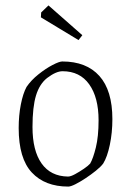

<svg xmlns="http://www.w3.org/2000/svg" viewBox="-20 -679 484 709"><path d="M232 10Q146 10 97.5 -42Q49 -94 49 -206Q49 -253 57 -293.5Q65 -334 78 -358Q95 -383 122 -404.5Q149 -426 174 -439Q199 -452 210 -452Q299 -452 347 -398.5Q395 -345 395 -239Q395 -189 385.5 -144Q376 -99 361 -75Q352 -63 334 -48.5Q316 -34 295.5 -20.5Q275 -7 258 1.5Q241 10 232 10ZM231 -27Q241 -27 257.5 -36Q274 -45 290 -56Q306 -67 313 -75Q324 -94 334 -134.5Q344 -175 344 -235Q344 -319 309.5 -367.5Q275 -416 211 -416Q187 -416 154 -391Q126 -369 113 -326.5Q100 -284 100 -210Q100 -123 133.5 -75.5Q167 -28 231 -27ZM270 -531Q235 -552 198 -574.5Q161 -597 131 -615L132 -633L159 -659L284 -549Z"/></svg>

Font: Grenze Gotisch ExtraLight
Style: Regular
Weight: 200
Designer: Renata Polastri
Foundry: Omnibus-Type
Version: Version 1.001